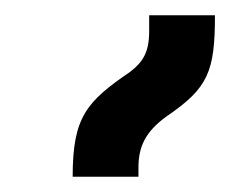

<svg xmlns="http://www.w3.org/2000/svg" viewBox="-20 -834 312 251"><path d="M75 -603H161V-615C161 -642 170 -662 198 -682C252 -719 261 -740 261 -814H175V-793C175 -766 167 -753 150 -740C93 -701 75 -681 75 -603Z"/></svg>

Font: Noto Serif Armenian Condensed
Style: Bold
Weight: 700
Width: 3
Designer: Monotype Design Team
Foundry: Monotype Imaging Inc.
Version: Version 2.008